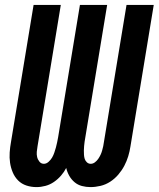

<svg xmlns="http://www.w3.org/2000/svg" viewBox="-20 -755 647 783"><path d="M129 8Q107 8 87.5 1.5Q68 -5 54 -19Q40 -33 32 -52Q24 -71 21 -91.5Q18 -112 19.5 -133.5Q21 -155 25 -177L117 -735H228L133 -158Q131 -147 130 -136Q129 -125 131.5 -114.5Q134 -104 141 -95.5Q148 -87 159 -87Q169 -87 178 -95Q187 -103 192.5 -112.5Q198 -122 201.5 -132.5Q205 -143 208 -153.5Q211 -164 213 -174.5Q215 -185 217 -195L306 -735H417L325 -177Q324 -168 323 -159Q322 -150 322 -141Q322 -132 322.5 -123.5Q323 -115 325.5 -107Q328 -99 334.5 -93Q341 -87 350 -87Q359 -87 367 -93Q375 -99 380.5 -107Q386 -115 390 -123.5Q394 -132 396.5 -141Q399 -150 401 -159Q403 -168 404 -177L496 -735H607L512 -158Q509 -138 503 -118Q497 -98 487 -79Q477 -60 462.5 -43Q448 -26 429.5 -14Q411 -2 390 3Q369 8 349 8Q331 8 314 3.5Q297 -1 284 -12Q271 -23 262.5 -38Q254 -53 250 -70Q242 -54 229 -39Q216 -24 200 -13Q184 -2 165.5 3Q147 8 129 8Z"/></svg>

Font: Iosevka QP
Style: Bold Italic
Weight: 700
Italic angle: -9°
Designer: Belleve Invis
Foundry: Belleve Invis
Version: Version 20.0.0; ttfautohint (v1.8.4)